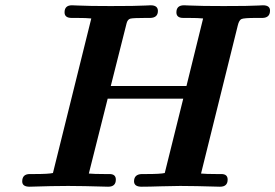

<svg xmlns="http://www.w3.org/2000/svg" viewBox="-20 -706 1041 726"><path d="M64 -20Q64 -47.9 92.8 -47.9H109.9Q163.1 -47.9 180.2 -51.8L325.2 -636.2Q307.1 -638.2 270 -638.2H251Q224.1 -638.2 224.1 -659.2Q224.1 -686 252 -686Q255.9 -686 274.9 -685.1Q293.9 -684.1 326.4 -683.6Q358.9 -683.1 397.9 -683.1Q444.8 -683.1 479.5 -683.6Q514.2 -684.1 530 -685.1Q545.9 -686 549.8 -686Q576.7 -686 577.1 -665Q577.1 -639.2 548.8 -638.2H530.8Q482.9 -638.2 472.9 -635.5Q462.9 -632.8 459 -619.1L398.9 -380.9H685.1L748 -636.2Q730 -638.2 692.9 -638.2H672.9Q647 -638.2 647 -659.2Q647 -686 675.8 -686Q679.7 -686 698.7 -685.1Q717.8 -684.1 751.5 -683.6Q785.2 -683.1 825.2 -683.1Q873 -683.1 907 -683.6Q940.9 -684.1 956.1 -685.1Q971.2 -686 974.1 -686Q1001 -686 1001 -666Q1001 -639.2 973.1 -638.2H948.2Q902.3 -638.2 893.1 -634Q883.8 -629.9 878.9 -608.9Q877.9 -604 877 -601.1L740.2 -49.8Q759.3 -47.9 797.9 -47.9H816.9Q840.8 -47.9 840.8 -26.9Q840.8 0 812 0H811Q713.9 -2.9 661.1 -2.9Q632.3 -2.9 588.1 -1.5Q543.9 0 515.1 0Q487.3 0 486.8 -20Q486.8 -46.9 516.1 -47.9H533.2Q586.4 -47.9 603 -51.8L672.9 -333H387.2L315.9 -49.8Q335 -47.9 375 -47.9H394Q418 -47.9 418 -26.9Q418 0 389.2 0H388.2Q290 -2.9 237.8 -2.9Q178.7 -2.9 91.8 0Q64 0 64 -20Z"/></svg>

Font: CMU Serif
Style: BoldItalic
Weight: 700
Italic angle: -14.04°
Version: Version 0.7.0